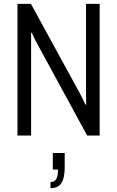

<svg xmlns="http://www.w3.org/2000/svg" viewBox="-20 -706 610 1000"><path d="M71 0V-686H141L397 -218Q400 -212 405.5 -201.5Q411 -191 416 -180.5Q421 -170 424 -162H429Q429 -177 428.5 -193.5Q428 -210 428 -222V-686H499V0H434L175 -476Q170 -484 161 -502Q152 -520 146 -535H142Q142 -521 142 -503Q142 -485 142 -472V0ZM243 274V242Q264 242 273 226.5Q282 211 282 177H255V91H317V163Q317 203 309 227.5Q301 252 285 263Q269 274 243 274Z"/></svg>

Font: Archivo Condensed Light
Style: Regular
Weight: 300
Width: 3
Designer: Hector Gatti
Foundry: Omnibus-Type
Version: Version 2.001